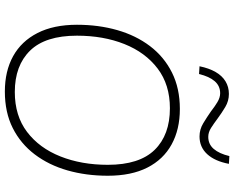

<svg xmlns="http://www.w3.org/2000/svg" viewBox="-107 -850 965 791"><g transform="rotate(90 375.5 -454.5)"><path d="M357 8Q273 8 211.5 -26Q150 -60 116 -126.5Q82 -193 82 -289Q82 -378 104 -455Q126 -532 170 -590Q214 -648 279 -680.5Q344 -713 429 -713Q513 -713 575 -679Q637 -645 670.5 -579Q704 -513 704 -416Q704 -327 682 -250Q660 -173 616 -115Q572 -57 507.5 -24.5Q443 8 357 8ZM359 -33Q457 -33 523.5 -83.5Q590 -134 624.5 -221Q659 -308 659 -416Q659 -546 597.5 -609Q536 -672 426 -672Q329 -672 262.5 -621.5Q196 -571 161.5 -484.5Q127 -398 127 -289Q127 -159 188.5 -96Q250 -33 359 -33ZM285 -792 253 -794Q261 -833 276.5 -860Q292 -887 315 -901Q338 -915 367 -915Q396 -915 421 -900Q446 -885 469 -868Q489 -853 507 -841.5Q525 -830 544 -830Q574 -830 593.5 -852.5Q613 -875 623 -917L655 -915Q644 -857 615 -825.5Q586 -794 542 -794Q513 -794 487.5 -809.5Q462 -825 439 -841Q420 -856 401 -867.5Q382 -879 364 -879Q334 -879 314.5 -856.5Q295 -834 285 -792Z"/></g></svg>

Font: Nunito Sans 12pt ExtraLight
Style: Italic
Weight: 200
Italic angle: -9°
Designer: Vernon Adams
Foundry: Vernon Adams
Version: Version 3.101;gftools[0.9.27]